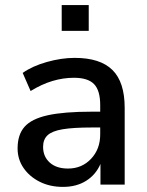

<svg xmlns="http://www.w3.org/2000/svg" viewBox="-20 -724 577 753"><path d="M227 9Q176 9 136 -11Q96 -31 72.5 -65Q49 -99 49 -142Q49 -196 76.5 -227Q104 -258 167.5 -272Q231 -286 339 -286H373V-312Q373 -369 349 -394Q325 -419 270 -419Q228 -419 186 -406.5Q144 -394 100 -367L69 -438Q107 -465 164 -481Q221 -497 273 -497Q373 -497 421 -449.5Q469 -402 469 -301V0H374V-81Q356 -39 318 -15Q280 9 227 9ZM247 -63Q301 -63 337 -101Q373 -139 373 -197V-224H340Q267 -224 225.5 -217Q184 -210 166.5 -193.5Q149 -177 149 -148Q149 -110 175 -86.5Q201 -63 247 -63ZM222 -603V-704H328V-603Z"/></svg>

Font: Nunito Sans SemiBold
Style: Regular
Weight: 600
Designer: Vernon Adams
Foundry: Vernon Adams
Version: Version 3.101; ttfautohint (v1.8.4.7-5d5b);gftools[0.9.27]